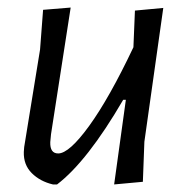

<svg xmlns="http://www.w3.org/2000/svg" viewBox="-20 -484 495 508"><path d="M167 -464 115 -129 113 -108Q112 -78 134 -78Q163 -78 216 -151Q269 -224 333 -359L337 -456L412 -463L362 -109L358 -3L282 4L313 -220H306Q211 -57 131 4H120Q86 -4 64 -26Q42 -48 43 -82L44 -95L86 -353L94 -458Z"/></svg>

Font: Alegreya Sans
Style: Italic
Weight: 400
Italic angle: -7°
Designer: Juan Pablo del Peral
Foundry: Huerta Tipografica
Version: Version 2.007